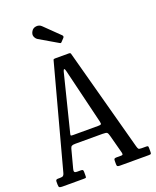

<svg xmlns="http://www.w3.org/2000/svg" viewBox="-175 -1080 955 1179"><g transform="rotate(-20 302.5 -490.0)"><path d="M0 -21V-42Q0 -55 14 -55H27Q43 -55 48.8 -59.5Q54.5 -64 57.5 -75L239 -750Q241 -755 249.5 -755H339.5Q350.5 -755 352.5 -749L534 -77Q537.5 -64.5 541.2 -59.8Q545 -55 562 -55H591Q601 -55 603 -52.2Q605 -49.5 605 -39.5V-17.5Q605 -6 602.8 -3Q600.5 0 589 0H399Q389.5 0 384.8 -2.5Q380 -5 380 -16V-39Q380 -49.5 384.2 -52.2Q388.5 -55 398 -55H429Q437.5 -55 438.5 -60.5Q439.5 -66 437.5 -73L405.5 -193Q401 -210 395.5 -215Q390 -220 366 -220H188.5Q171.5 -220 164.8 -216Q158 -212 155 -200L123 -79Q119.5 -66.5 122.8 -60.8Q126 -55 138.5 -55H164Q173 -55 176.5 -52.2Q180 -49.5 180 -40V-16Q180 -4 178 -2Q176 0 164 0H25Q11 0 5.5 -3Q0 -6 0 -21ZM273 -661 180 -289Q178 -280 179.2 -277.5Q180.5 -275 194 -275H357Q372.5 -275 376.2 -278.2Q380 -281.5 376 -298L289 -658Q285.5 -673.5 281 -673.8Q276.5 -674 273 -661ZM309 -834.5 191 -903.5Q178.5 -911 172.5 -926.2Q166.5 -941.5 177.5 -960Q187.5 -977.5 208.5 -979.8Q229.5 -982 243.5 -968L340.5 -873.5Q349.5 -864.5 341 -855.5L324 -837.5Q320 -833 317.2 -832Q314.5 -831 309 -834.5Z"/></g></svg>

Font: Besley* Condensed
Style: Regular
Weight: 400
Width: 3
Designer: Owen Earl
Foundry: indestructible type*
Version: Version 3.000; ttfautohint (v1.8.3)